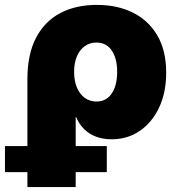

<svg xmlns="http://www.w3.org/2000/svg" viewBox="-67 -553 716 777"><path d="M43.9 204.1V-231.9Q43.9 -334 79.1 -400.6Q114.3 -467.3 177.2 -500.2Q240.2 -533.2 324.7 -533.2Q407.7 -533.2 470.7 -502Q533.7 -470.7 569.6 -409.7Q605.5 -348.6 605.5 -259.3Q605.5 -178.2 576.9 -117.7Q548.3 -57.1 498.5 -23.2Q448.7 10.7 384.8 10.7Q349.6 10.7 321.5 0Q293.5 -10.7 273.2 -30.8Q252.9 -50.8 241.2 -79.1H239.3V204.1ZM323.2 -142.1Q350.1 -142.1 368.7 -156.7Q387.2 -171.4 397.2 -198.2Q407.2 -225.1 407.2 -262.2Q407.2 -298.8 397.2 -325.4Q387.2 -352.1 368.7 -366.5Q350.1 -380.9 323.2 -380.9Q296.9 -380.9 276.4 -366.5Q255.9 -352.1 244.4 -325.4Q232.9 -298.8 232.9 -262.2Q232.9 -225.6 244.4 -198.5Q255.9 -171.4 276.4 -156.7Q296.9 -142.1 323.2 -142.1ZM-46.9 143.6V38.1H365.2V143.6Z"/></svg>

Font: Inter 28pt Black
Style: Regular
Weight: 900
Designer: Rasmus Andersson
Foundry: rsms
Version: Version 4.001;git-66647c0bb